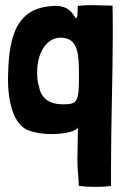

<svg xmlns="http://www.w3.org/2000/svg" viewBox="-20 -521 494 749"><path d="M413 138C413 -43 420 -224 420 -389C420 -427 420 -463 419 -499C394 -499 364 -501 335 -501C317 -501 299 -500 284 -498C283 -497 283 -494 283 -491C283 -478 282 -473 282 -458C280 -454 278 -450 276 -450C275 -450 273 -451 272 -454C255 -487 228 -498 198 -498C192 -498 185 -498 179 -497C28 -486 14 -349 11 -215C11 -122 33 -33 92 -12C119 -2 151 2 182 2C234 2 281 -10 284 -25C283 38 282 74 282 97C282 144 284 139 287 192V203C287 205 320 208 355 208C375 208 397 207 413 204ZM227 -114C172 -114 139 -138 132 -185C125 -204 125 -224 125 -243C125 -310 159 -374 216 -374C284 -374 288 -313 288 -229C288 -126 284 -114 227 -114Z"/></svg>

Font: HEYCLAY
Style: Regular
Weight: 400
Designer: Marcelo Magalhaes
Foundry: Marcelo Magalhães
Version: Version 1.300;hotconv 1.0.109;makeotfexe 2.5.65596